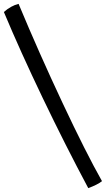

<svg xmlns="http://www.w3.org/2000/svg" viewBox="-25 -770 547 992"><path d="M71 -750Q53 -746 33 -735Q13 -724 -5 -708Q80 -505 196 -263Q312 -21 431 202Q453 194 472 184.5Q491 175 502 166Q419 19 298 -238.5Q177 -496 71 -750Z"/></svg>

Font: Atma Medium
Style: Regular
Weight: 500
Designer: Gregori Vincens, Jeremie Hornus, Riccardo Olocco, Yoann Minet.
Foundry: black foundry
Version: Version 1.101;PS 1.100;hotconv 1.0.86;makeotf.lib2.5.63406